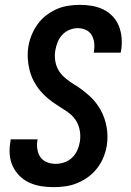

<svg xmlns="http://www.w3.org/2000/svg" viewBox="-20 -763 540 791"><path d="M201 8Q175 8 149.5 4Q124 0 101 -10.5Q78 -21 60.5 -38.5Q43 -56 32.5 -78.5Q22 -101 20 -127Q18 -153 23 -180L24 -189H135L134 -184Q131 -166 134 -147.5Q137 -129 147 -115Q157 -101 174 -94.5Q191 -88 209 -88Q227 -88 245 -94Q263 -100 277 -113.5Q291 -127 298.5 -144Q306 -161 309 -179Q313 -204 308 -228.5Q303 -253 289.5 -271.5Q276 -290 256 -303.5Q236 -317 216 -329.5Q196 -342 178 -357Q160 -372 145 -390Q130 -408 119 -429Q108 -450 102 -473.5Q96 -497 94.5 -522Q93 -547 97 -572Q101 -596 110.5 -619Q120 -642 134.5 -662.5Q149 -683 169.5 -699Q190 -715 212.5 -725Q235 -735 259.5 -739Q284 -743 308 -743Q334 -743 358.5 -739Q383 -735 405.5 -724Q428 -713 444.5 -695.5Q461 -678 470 -655Q479 -632 481 -606.5Q483 -581 479 -555L477 -546H366L367 -551Q370 -569 368 -586.5Q366 -604 357.5 -618.5Q349 -633 333.5 -640Q318 -647 300 -647Q283 -647 266 -640Q249 -633 236.5 -619.5Q224 -606 217.5 -589.5Q211 -573 208 -556Q204 -533 208 -510Q212 -487 224 -469Q236 -451 253.5 -437.5Q271 -424 290 -412H291Q322 -392 349 -367.5Q376 -343 394 -311Q412 -279 419 -241Q426 -203 420 -163Q416 -139 406.5 -115.5Q397 -92 381 -71Q365 -50 344 -34.5Q323 -19 299 -9Q275 1 250 4.5Q225 8 201 8Z"/></svg>

Font: Iosevka
Style: Bold Italic
Weight: 700
Italic angle: -9°
Monospace: yes
Designer: Belleve Invis
Foundry: Belleve Invis
Version: Version 32.5.0; ttfautohint (v1.8.4)